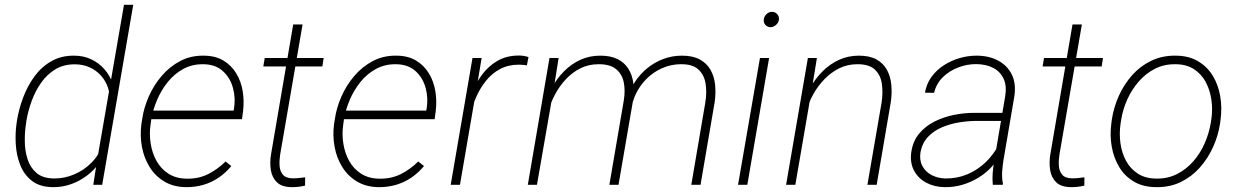

<svg xmlns="http://www.w3.org/2000/svg" viewBox="-20 -770 5151 800"><path d="M384.8 -103.5 496.6 -750H535.2L405.8 0H368.7ZM49.3 -258.3 50.8 -268.6Q58.6 -315.9 76.4 -363.5Q94.2 -411.1 123 -450.9Q151.9 -490.7 193.4 -514.6Q234.9 -538.6 289.1 -538.1Q328.1 -538.1 360.1 -522.9Q392.1 -507.8 415 -481.7Q438 -455.6 449.5 -421.4Q460.9 -387.2 459 -348.6L428.7 -166.5Q419.4 -127.9 397.2 -95.7Q375 -63.5 344.2 -39.8Q313.5 -16.1 276.6 -2.9Q239.7 10.3 200.7 9.8Q146.5 9.3 113.5 -16.1Q80.6 -41.5 64.5 -82Q48.3 -122.6 45.7 -169.2Q43 -215.8 49.3 -258.3ZM90.3 -268.6 88.9 -258.3Q83 -223.1 83.3 -183.1Q83.5 -143.1 94.5 -107.7Q105.5 -72.3 131.8 -49.6Q158.2 -26.9 205.1 -26.4Q248.5 -25.9 290 -43.7Q331.5 -61.5 363 -94Q394.5 -126.5 407.2 -168.9L437.5 -341.3Q439.9 -374.5 430.2 -403.8Q420.4 -433.1 400.6 -455.1Q380.9 -477.1 353.3 -489.5Q325.7 -502 292.5 -502Q245.6 -502.4 210.7 -481.2Q175.8 -460 151.4 -425.3Q127 -390.6 112.1 -349.6Q97.2 -308.6 90.3 -268.6Z M757.8 9.8Q704.6 9.8 666 -12.9Q627.4 -35.6 603.8 -73.5Q580.1 -111.3 571.5 -157.5Q563 -203.6 568.8 -251L572.3 -272.5Q579.1 -320.8 599.9 -367.9Q620.6 -415 653.6 -453.6Q686.5 -492.2 730.2 -515.4Q773.9 -538.6 827.6 -538.1Q876.5 -538.1 910.2 -518.1Q943.8 -498 964.1 -464.8Q984.4 -431.6 991.2 -390.4Q998 -349.1 992.7 -306.2L988.3 -273.4H595.7L601.1 -309.1H953.1L954.6 -315.4Q962.4 -359.9 950.9 -402.8Q939.5 -445.8 908.4 -473.9Q877.4 -502 826.7 -502.4Q780.8 -502.9 743.7 -482.7Q706.5 -462.4 679.2 -428.5Q651.9 -394.5 634.5 -353.8Q617.2 -313 610.4 -272.5L607.4 -251.5Q601.6 -212.4 607.7 -172.6Q613.8 -132.8 632.1 -99.6Q650.4 -66.4 682.1 -46.1Q713.9 -25.9 759.3 -25.4Q807.6 -24.9 846.9 -44.4Q886.2 -64 919.9 -97.2L943.8 -78.1Q920.4 -49.8 891.4 -30Q862.3 -10.3 828.6 -0.2Q794.9 9.8 757.8 9.8Z M1328.6 -528.3 1323.2 -493.2H1077.1L1083 -528.3ZM1201.7 -668H1240.7L1147.5 -127Q1143.6 -103.5 1144.8 -80.6Q1146 -57.6 1158.4 -42.5Q1170.9 -27.3 1200.2 -26.9Q1213.4 -26.9 1226.1 -28.3Q1238.8 -29.8 1251.5 -31.2L1251 3.4Q1237.3 6.8 1223.4 8.3Q1209.5 9.8 1195.3 9.8Q1154.3 9.3 1134 -10.3Q1113.8 -29.8 1108.6 -61Q1103.5 -92.3 1109.4 -127.4Z M1560.5 9.8Q1507.3 9.8 1468.8 -12.9Q1430.2 -35.6 1406.5 -73.5Q1382.8 -111.3 1374.3 -157.5Q1365.7 -203.6 1371.6 -251L1375 -272.5Q1381.8 -320.8 1402.6 -367.9Q1423.3 -415 1456.3 -453.6Q1489.3 -492.2 1533 -515.4Q1576.7 -538.6 1630.4 -538.1Q1679.2 -538.1 1712.9 -518.1Q1746.6 -498 1766.8 -464.8Q1787.1 -431.6 1793.9 -390.4Q1800.8 -349.1 1795.4 -306.2L1791 -273.4H1398.4L1403.8 -309.1H1755.9L1757.3 -315.4Q1765.1 -359.9 1753.7 -402.8Q1742.2 -445.8 1711.2 -473.9Q1680.2 -502 1629.4 -502.4Q1583.5 -502.9 1546.4 -482.7Q1509.3 -462.4 1481.9 -428.5Q1454.6 -394.5 1437.3 -353.8Q1419.9 -313 1413.1 -272.5L1410.2 -251.5Q1404.3 -212.4 1410.4 -172.6Q1416.5 -132.8 1434.8 -99.6Q1453.1 -66.4 1484.9 -46.1Q1516.6 -25.9 1562 -25.4Q1610.4 -24.9 1649.7 -44.4Q1689 -64 1722.7 -97.2L1746.6 -78.1Q1723.1 -49.8 1694.1 -30Q1665 -10.3 1631.3 -0.2Q1597.7 9.8 1560.5 9.8Z M1971.7 -437.5 1896.5 0H1857.9L1948.7 -528.3H1986.8ZM2182.1 -532.2 2175.3 -497.6Q2167 -499 2158.7 -499.8Q2150.4 -500.5 2141.6 -500.5Q2097.7 -500.5 2063.7 -482.4Q2029.8 -464.4 2005.1 -433.6Q1980.5 -402.8 1964.1 -365.7Q1947.8 -328.6 1939.5 -290.5L1919.9 -286.6Q1927.7 -331.1 1944.1 -375.7Q1960.4 -420.4 1987.5 -457.5Q2014.6 -494.6 2053.2 -516.8Q2091.8 -539.1 2144 -538.6Q2153.8 -538.6 2163.3 -536.9Q2172.9 -535.2 2182.1 -532.2Z M2289.6 -415.5 2217.3 0H2179.2L2269.5 -528.3H2307.6ZM2264.2 -304.7 2248.5 -327.6Q2259.3 -368.2 2280 -405.8Q2300.8 -443.4 2330.6 -473.4Q2360.4 -503.4 2398.2 -520.8Q2436 -538.1 2481.4 -538.1Q2524.4 -538.1 2553.2 -523.7Q2582 -509.3 2598.1 -483.6Q2614.3 -458 2618.7 -424.3Q2623 -390.6 2617.7 -351.6L2557.1 0H2519L2579.1 -351.1Q2585.9 -393.1 2578.9 -427.5Q2571.8 -461.9 2546.4 -482.4Q2521 -502.9 2473.6 -502.4Q2432.6 -502.4 2398.4 -485.4Q2364.3 -468.3 2337.6 -439.7Q2311 -411.1 2292.5 -376.2Q2273.9 -341.3 2264.2 -304.7ZM2617.7 -348.1 2592.8 -358.4Q2604 -396 2625.7 -429Q2647.5 -461.9 2677.5 -486.3Q2707.5 -510.7 2744.1 -524.4Q2780.8 -538.1 2821.8 -538.1Q2866.2 -538.1 2895.3 -522.5Q2924.3 -506.8 2939.9 -480Q2955.6 -453.1 2959.5 -417.7Q2963.4 -382.3 2957.5 -342.8L2898.9 0H2860.4L2918.9 -343.3Q2925.8 -385.3 2919.9 -421.9Q2914.1 -458.5 2889.4 -481Q2864.7 -503.4 2815.4 -502.4Q2780.8 -502 2749.5 -490.2Q2718.3 -478.5 2691.9 -457.5Q2665.5 -436.5 2646.5 -408.4Q2627.4 -380.4 2617.7 -348.1Z M3184.6 -528.3 3093.8 0H3055.2L3146.5 -528.3ZM3162.6 -689Q3163.6 -701.2 3173.6 -710.9Q3183.6 -720.7 3196.3 -720.7Q3210 -720.7 3218.5 -710.9Q3227.1 -701.2 3225.6 -688Q3224.1 -675.8 3213.9 -666.5Q3203.6 -657.2 3190.9 -656.7Q3177.7 -656.7 3169.2 -666.3Q3160.6 -675.8 3162.6 -689Z M3365.2 -414.6 3293.9 0H3255.4L3346.2 -528.3H3383.8ZM3339.4 -304.7 3324.7 -327.6Q3335.4 -367.7 3356.4 -405.3Q3377.4 -442.9 3407.5 -472.9Q3437.5 -502.9 3475.6 -520.5Q3513.7 -538.1 3558.6 -538.1Q3603 -538.1 3631.6 -522.5Q3660.2 -506.8 3675.3 -479.5Q3690.4 -452.1 3693.8 -417Q3697.3 -381.8 3691.4 -342.8L3632.8 0H3594.2L3653.3 -342.8Q3659.7 -384.8 3654.3 -421.4Q3648.9 -458 3624.8 -480.5Q3600.6 -502.9 3551.8 -502.4Q3511.2 -502.4 3476.8 -485.4Q3442.4 -468.3 3414.8 -439.7Q3387.2 -411.1 3367.9 -376Q3348.6 -340.8 3339.4 -304.7Z M4122.1 -97.2 4168.5 -370.1Q4175.3 -412.6 4161.6 -442.1Q4147.9 -471.7 4118.4 -487.1Q4088.9 -502.4 4047.4 -502.9Q4009.3 -502.9 3972.7 -489Q3936 -475.1 3908.7 -448.5Q3881.3 -421.9 3872.1 -383.3L3834 -383.8Q3840.3 -420.9 3861.3 -449.7Q3882.3 -478.5 3912.6 -498Q3942.9 -517.6 3978 -527.8Q4013.2 -538.1 4048.8 -538.1Q4100.1 -538.1 4138.4 -517.8Q4176.8 -497.6 4195.6 -460Q4214.4 -422.4 4206.5 -369.1L4162.1 -108.4Q4157.7 -83 4155.8 -56.9Q4153.8 -30.8 4158.7 -5.4L4158.2 0H4116.7Q4114.3 -24.4 4116.2 -48.8Q4118.2 -73.2 4122.1 -97.2ZM4168.9 -299.8 4165 -266.1H4042.5Q4009.8 -265.6 3973.4 -259.5Q3937 -253.4 3903.6 -239Q3870.1 -224.6 3846.4 -199.5Q3822.8 -174.3 3815.4 -136.2Q3810.1 -103 3823.2 -78.4Q3836.4 -53.7 3862.3 -40.3Q3888.2 -26.9 3919.4 -26.4Q3968.3 -25.9 4010.5 -43.7Q4052.7 -61.5 4086.2 -93.3Q4119.6 -125 4141.6 -167.5L4154.3 -138.7Q4138.7 -104.5 4113.8 -76.9Q4088.9 -49.3 4057.4 -30Q4025.9 -10.7 3990.2 -0.2Q3954.6 10.3 3916.5 9.8Q3874 9.3 3840.3 -8.3Q3806.6 -25.9 3788.8 -58.6Q3771 -91.3 3776.9 -135.7Q3783.7 -182.1 3809.8 -213.4Q3835.9 -244.6 3874 -263.7Q3912.1 -282.7 3955.3 -291.3Q3998.5 -299.8 4038.1 -299.8Z M4575.7 -528.3 4570.3 -493.2H4324.2L4330.1 -528.3ZM4448.7 -668H4487.8L4394.5 -127Q4390.6 -103.5 4391.8 -80.6Q4393.1 -57.6 4405.5 -42.5Q4418 -27.3 4447.3 -26.9Q4460.4 -26.9 4473.1 -28.3Q4485.8 -29.8 4498.5 -31.2L4498 3.4Q4484.4 6.8 4470.5 8.3Q4456.5 9.8 4442.4 9.8Q4401.4 9.3 4381.1 -10.3Q4360.8 -29.8 4355.7 -61Q4350.6 -92.3 4356.4 -127.4Z M4610.4 -254.4 4612.8 -272.9Q4620.6 -323.7 4642.1 -371.3Q4663.6 -418.9 4697.3 -456.8Q4731 -494.6 4776.4 -516.6Q4821.8 -538.6 4877.4 -538.1Q4932.6 -538.1 4971.4 -515.1Q5010.3 -492.2 5033.2 -454.3Q5056.2 -416.5 5064.2 -369.4Q5072.3 -322.3 5065.9 -273.4L5063.5 -254.9Q5055.7 -204.1 5034.2 -156.7Q5012.7 -109.4 4979 -71.5Q4945.3 -33.7 4900.1 -11.7Q4855 10.3 4799.3 9.8Q4744.1 9.8 4705.3 -12.9Q4666.5 -35.6 4643.6 -73.7Q4620.6 -111.8 4612.3 -158.7Q4604 -205.6 4610.4 -254.4ZM4651.9 -272.9 4648.9 -253.9Q4643.1 -214.4 4648.4 -174.1Q4653.8 -133.8 4671.6 -100.3Q4689.5 -66.9 4721.2 -46.4Q4752.9 -25.9 4799.3 -25.9Q4846.7 -25.4 4885 -45.2Q4923.3 -64.9 4952.1 -97.9Q4981 -130.9 4999 -171.9Q5017.1 -212.9 5024.4 -254.9L5027.3 -273.4Q5033.2 -313 5027.6 -353.3Q5022 -393.6 5004.4 -427.2Q4986.8 -460.9 4955.1 -481.7Q4923.3 -502.4 4877 -502.4Q4830.1 -502.9 4791.7 -483.2Q4753.4 -463.4 4724.6 -430.2Q4695.8 -397 4677.2 -356Q4658.7 -314.9 4651.9 -272.9Z"/></svg>

Font: Roboto ExtraLight
Style: Italic
Weight: 250
Designer: Christian Robertson
Foundry: Google
Version: Version 3.009; 2024